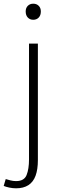

<svg xmlns="http://www.w3.org/2000/svg" viewBox="-55 -766 326 1039"><path d="M32 253Q14 253 -5 249Q-24 245 -35 240L-24 203Q-14 206 1 210Q16 214 32 214Q76 214 89 181Q102 148 102 97V-530H150V100Q150 151 137.5 185Q125 219 98.5 236Q72 253 32 253ZM125 -659Q107 -659 95.5 -671Q84 -683 84 -704Q84 -723 95.5 -734.5Q107 -746 125 -746Q143 -746 154.5 -734.5Q166 -723 166 -704Q166 -683 154.5 -671Q143 -659 125 -659Z"/></svg>

Font: Noto Sans SC Thin ExtraLight
Style: Regular
Weight: 250
Version: Version 2.004-H2;hotconv 1.0.118;makeotfexe 2.5.65603